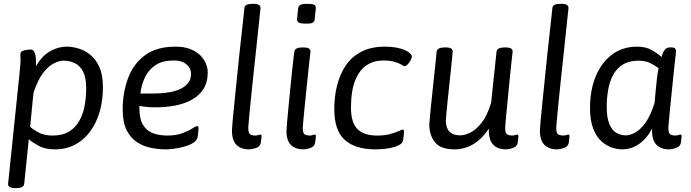

<svg xmlns="http://www.w3.org/2000/svg" viewBox="-20 -772 3598 1000"><path d="M329 -529Q356 -529 388.5 -519.5Q421 -510 450 -487Q479 -464 497.5 -423Q516 -382 516 -318Q516 -224 485 -150.5Q454 -77 398 -35.5Q342 6 265 6Q215 6 180.5 -13Q146 -32 130 -47L106 186Q103 208 64 208H60Q40 208 31 202Q22 196 22 187L81 -383Q84 -412 85.5 -431Q87 -450 87 -457Q87 -475 86.5 -480.5Q86 -486 86 -491Q86 -502 98.5 -507Q111 -512 124.5 -513Q138 -514 142 -514Q146 -514 152 -510Q158 -506 163 -490.5Q168 -475 168 -439Q168 -424 166.5 -406.5Q165 -389 163 -378L152 -395Q184 -468 230.5 -498.5Q277 -529 329 -529ZM310 -456Q288 -456 259.5 -441.5Q231 -427 203.5 -390.5Q176 -354 155 -290Q150 -250 146 -204Q142 -158 137 -111Q149 -100 179 -83Q209 -66 253 -66Q306 -66 340 -87Q374 -108 393.5 -143.5Q413 -179 421 -222.5Q429 -266 429 -312Q429 -367 413 -398.5Q397 -430 370 -443Q343 -456 310 -456Z M894 -529Q941 -529 973.5 -515.5Q1006 -502 1025.5 -481.5Q1045 -461 1053.5 -438Q1062 -415 1062 -396Q1062 -344 1039.5 -308.5Q1017 -273 978 -252Q939 -231 891 -222Q843 -213 792 -213Q756 -213 730.5 -216.5Q705 -220 689 -224L706 -259V-210Q706 -154 724 -123Q742 -92 775 -79Q808 -66 852 -66Q897 -66 929 -78Q961 -90 980.5 -102.5Q1000 -115 1007 -115Q1010 -115 1012 -113.5Q1014 -112 1014 -103Q1014 -102 1013.5 -95Q1013 -88 1012 -78Q1011 -68 1009 -58Q1006 -40 986.5 -28Q967 -16 940 -8.5Q913 -1 887 2.5Q861 6 845 6Q808 6 768.5 -1.5Q729 -9 695 -30.5Q661 -52 640 -93Q619 -134 619 -201Q619 -290 647 -365Q675 -440 735.5 -484.5Q796 -529 894 -529ZM885 -457Q827 -457 791 -433.5Q755 -410 736 -371Q717 -332 711 -285H782Q791 -285 813 -286Q835 -287 862.5 -291.5Q890 -296 915.5 -307Q941 -318 958 -337.5Q975 -357 975 -388Q975 -416 951.5 -436.5Q928 -457 885 -457Z M1299 -752Q1320 -752 1328.5 -746.5Q1337 -741 1337 -730Q1337 -730 1333.5 -698Q1330 -666 1324.5 -612.5Q1319 -559 1312 -494.5Q1305 -430 1298 -364.5Q1291 -299 1285.5 -243Q1280 -187 1276.5 -150Q1273 -113 1273 -107Q1273 -76 1285 -71Q1297 -66 1309 -66Q1318 -66 1325 -68.5Q1332 -71 1336 -71Q1342 -71 1342 -64Q1342 -63 1341.5 -53.5Q1341 -44 1338 -27Q1334 -8 1313 -1Q1292 6 1278 6Q1235 6 1211.5 -17.5Q1188 -41 1188 -92Q1188 -102 1191.5 -141Q1195 -180 1201 -237.5Q1207 -295 1213.5 -361Q1220 -427 1227 -492Q1234 -557 1240 -610.5Q1246 -664 1249.5 -696.5Q1253 -729 1253 -730Q1254 -742 1265 -747Q1276 -752 1295 -752Z M1559 -525Q1580 -525 1588.5 -519.5Q1597 -514 1597 -503Q1597 -503 1594 -476.5Q1591 -450 1586.5 -407.5Q1582 -365 1577 -316.5Q1572 -268 1567.5 -223Q1563 -178 1560 -146Q1557 -114 1557 -107Q1557 -76 1568.5 -71Q1580 -66 1592 -66Q1601 -66 1608 -68.5Q1615 -71 1619 -71Q1625 -71 1625 -64Q1625 -63 1624.5 -53.5Q1624 -44 1621 -27Q1617 -8 1596 -1Q1575 6 1561 6Q1519 6 1495.5 -17Q1472 -40 1472 -89Q1472 -99 1475 -133Q1478 -167 1482.5 -214Q1487 -261 1492 -311.5Q1497 -362 1501.5 -405.5Q1506 -449 1509.5 -476Q1513 -503 1513 -503Q1516 -525 1555 -525ZM1587 -752Q1608 -752 1616.5 -747Q1625 -742 1625 -730L1619 -671Q1619 -661 1610.5 -655Q1602 -649 1581 -649H1569Q1549 -649 1538 -653.5Q1527 -658 1527 -671L1533 -730Q1536 -752 1575 -752Z M1985 -529Q2019 -529 2045 -524Q2071 -519 2089 -511Q2107 -503 2116 -494Q2125 -485 2125 -477Q2125 -470 2119 -458.5Q2113 -447 2103.5 -437Q2094 -427 2086 -427Q2084 -427 2078.5 -430.5Q2073 -434 2064 -439Q2052 -445 2031 -451Q2010 -457 1975 -457Q1928 -457 1890.5 -433Q1853 -409 1830.5 -354.5Q1808 -300 1808 -210Q1808 -135 1841 -100.5Q1874 -66 1944 -66Q1983 -66 2010.5 -73.5Q2038 -81 2054 -88Q2063 -92 2069 -94.5Q2075 -97 2078 -97Q2081 -97 2082.5 -95Q2084 -93 2084 -85Q2084 -84 2083.5 -77Q2083 -70 2082 -60Q2081 -50 2079 -40Q2076 -25 2058 -16Q2040 -7 2016.5 -2Q1993 3 1971 4.5Q1949 6 1937 6Q1831 6 1776 -43Q1721 -92 1721 -204Q1721 -268 1735.5 -326.5Q1750 -385 1781 -431Q1812 -477 1862.5 -503Q1913 -529 1985 -529Z M2612 -525Q2633 -525 2641.5 -519.5Q2650 -514 2650 -503Q2650 -503 2647 -476.5Q2644 -450 2639.5 -407.5Q2635 -365 2630.5 -316.5Q2626 -268 2621.5 -223Q2617 -178 2614 -146Q2611 -114 2611 -107Q2611 -76 2623 -71Q2635 -66 2647 -66Q2656 -66 2662.5 -68.5Q2669 -71 2674 -71Q2680 -71 2680 -64Q2680 -63 2679.5 -53.5Q2679 -44 2676 -27Q2672 -8 2650.5 -1Q2629 6 2616 6Q2573 6 2549.5 -17.5Q2526 -41 2526 -92V-141L2544 -132Q2516 -81 2483.5 -50.5Q2451 -20 2416.5 -7Q2382 6 2348 6Q2275 6 2245.5 -31Q2216 -68 2216 -124Q2216 -127 2218.5 -156Q2221 -185 2225.5 -228Q2230 -271 2235 -318.5Q2240 -366 2244.5 -408Q2249 -450 2251.5 -476.5Q2254 -503 2254 -503Q2257 -525 2296 -525H2300Q2321 -525 2329.5 -519.5Q2338 -514 2338 -503Q2338 -503 2335.5 -478Q2333 -453 2329 -413.5Q2325 -374 2320 -329Q2315 -284 2311 -243Q2307 -202 2304.5 -175Q2302 -148 2302 -144Q2302 -106 2321 -86.5Q2340 -67 2378 -67Q2400 -67 2429 -81Q2458 -95 2487.5 -131.5Q2517 -168 2538 -237Q2542 -275 2546 -313Q2550 -351 2553.5 -385Q2557 -419 2560 -445.5Q2563 -472 2564.5 -487.5Q2566 -503 2566 -503Q2569 -525 2608 -525Z M2903 -752Q2924 -752 2932.5 -746.5Q2941 -741 2941 -730Q2941 -730 2937.5 -698Q2934 -666 2928.5 -612.5Q2923 -559 2916 -494.5Q2909 -430 2902 -364.5Q2895 -299 2889.5 -243Q2884 -187 2880.5 -150Q2877 -113 2877 -107Q2877 -76 2889 -71Q2901 -66 2913 -66Q2922 -66 2929 -68.5Q2936 -71 2940 -71Q2946 -71 2946 -64Q2946 -63 2945.5 -53.5Q2945 -44 2942 -27Q2938 -8 2917 -1Q2896 6 2882 6Q2839 6 2815.5 -17.5Q2792 -41 2792 -92Q2792 -102 2795.5 -141Q2799 -180 2805 -237.5Q2811 -295 2817.5 -361Q2824 -427 2831 -492Q2838 -557 2844 -610.5Q2850 -664 2853.5 -696.5Q2857 -729 2857 -730Q2858 -742 2869 -747Q2880 -752 2899 -752Z M3298 -529Q3345 -529 3377 -510Q3409 -491 3425 -475Q3430 -490 3435 -501Q3440 -512 3448 -518.5Q3456 -525 3470 -525H3476Q3491 -525 3496 -519.5Q3501 -514 3501 -504Q3501 -504 3498 -477Q3495 -450 3490.5 -407.5Q3486 -365 3481 -316Q3476 -267 3471.5 -221.5Q3467 -176 3464 -145Q3461 -114 3461 -107Q3461 -76 3473 -71Q3485 -66 3497 -66Q3506 -66 3512.5 -68.5Q3519 -71 3524 -71Q3530 -71 3530 -64Q3530 -63 3529.5 -53.5Q3529 -44 3526 -27Q3522 -8 3500.5 -1Q3479 6 3466 6Q3423 6 3399.5 -17.5Q3376 -41 3376 -92V-141L3391 -135Q3371 -84 3343 -53Q3315 -22 3284 -8Q3253 6 3220 6Q3196 6 3167 -3.5Q3138 -13 3112 -36.5Q3086 -60 3069.5 -102.5Q3053 -145 3053 -210Q3053 -303 3083 -375Q3113 -447 3168 -488Q3223 -529 3298 -529ZM3306 -456Q3256 -456 3223.5 -435.5Q3191 -415 3173 -381Q3155 -347 3147.5 -304Q3140 -261 3140 -216Q3140 -159 3153.5 -126.5Q3167 -94 3189.5 -80.5Q3212 -67 3239 -67Q3261 -67 3288 -81.5Q3315 -96 3342 -133Q3369 -170 3389 -236Q3392 -269 3395 -299Q3398 -329 3400 -348Q3402 -367 3402 -367Q3403 -380 3405.5 -392.5Q3408 -405 3410 -417Q3396 -428 3369.5 -442Q3343 -456 3306 -456Z"/></svg>

Font: Asap VF Beta
Style: Italic
Weight: 400
Italic angle: -6°
Designer: Pablo Cosgaya
Foundry: Pablo Cosgaya
Version: Version 1.007